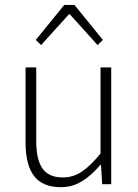

<svg xmlns="http://www.w3.org/2000/svg" viewBox="-20 -757 569 789"><path d="M85 -171.9V-480H128.9V-178.2Q128.9 -100.6 154.8 -64.2Q180.7 -27.8 237.8 -27.8Q279.3 -27.8 314.5 -50.5Q349.6 -73.2 393.1 -126V-480H437V0H399.9L395 -80.1H393.1Q355 -35.2 315.9 -11.5Q276.9 12.2 230 12.2Q155.8 12.2 120.4 -33.2Q85 -78.6 85 -171.9ZM127 -592.8 244.1 -736.8H286.1L402.8 -592.8L380.9 -571.8L267.1 -698.2H263.2L148.9 -571.8Z"/></svg>

Font: Source Sans Pro Light
Style: Regular
Weight: 300
Designer: Paul D. Hunt
Foundry: Adobe Systems Incorporated
Version: Version 2.020;PS 2.0;hotconv 1.0.86;makeotf.lib2.5.63406